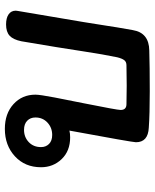

<svg xmlns="http://www.w3.org/2000/svg" viewBox="57 -692 637 791"><g transform="rotate(-90 375.5 -296.5)"><path d="M727 -550 726 -542 680 -270 666 -182Q663 -162 658.5 -134Q654 -106 647 -68Q636 -1 563 0Q497 2 395 2Q301 2 245 -2Q185 -5 185 -55Q185 -69 233 -329Q221 -326 205 -326Q149 -326 115.5 -361Q82 -396 82 -446Q82 -512 127 -553.5Q172 -595 240 -595Q303 -595 342 -559.5Q381 -524 381 -469Q381 -451 369.5 -390.5Q358 -330 345 -267Q318 -132 318 -118Q318 -94 342 -94L418 -93L502 -94Q516 -94 523 -103Q530 -112 535 -132Q547 -190 559 -269Q574 -369 601 -527Q608 -561 624 -575.5Q640 -590 670 -590Q697 -590 712 -579.5Q727 -569 727 -550ZM215 -400Q245 -400 266 -419.5Q287 -439 287 -469Q287 -490 273.5 -503Q260 -516 236 -516Q206 -516 185.5 -496.5Q165 -477 165 -446Q165 -426 178 -413Q191 -400 215 -400Z"/></g></svg>

Font: Mali SemiBold
Style: Italic
Weight: 600
Italic angle: -10°
Version: Version 1.000; ttfautohint (v1.6)